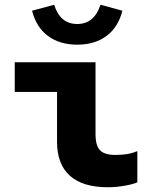

<svg xmlns="http://www.w3.org/2000/svg" viewBox="-20 -778 640 808"><path d="M434 10Q328 10 274 -38.5Q220 -87 220 -182V-391H42V-516H382V-214Q382 -165 401 -145.5Q420 -126 466 -126Q489 -126 511 -129Q533 -132 558 -142V-11Q542 -3 505 3.5Q468 10 434 10ZM305 -590Q231 -590 181.5 -627Q132 -664 115 -733L208 -758Q233 -677 305 -677Q341 -677 365.5 -697.5Q390 -718 403 -758L495 -733Q478 -664 428.5 -627Q379 -590 305 -590Z"/></svg>

Font: Red Hat Mono
Style: Regular
Weight: 300
Monospace: yes
Designer: Pentagram, MCKL
Foundry: Pentagram, MCKL
Version: Version 1.023